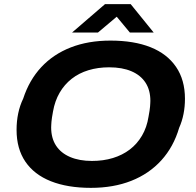

<svg xmlns="http://www.w3.org/2000/svg" viewBox="-20 -895 944 927"><path d="M419 12Q306 12 225.5 -20Q145 -52 102.5 -114.5Q60 -177 60 -268Q60 -310 68 -348Q76 -386 92 -419Q121 -508 179 -570.5Q237 -633 321.5 -666Q406 -699 513 -699Q627 -699 707 -667Q787 -635 830 -572Q873 -509 873 -418Q873 -380 866 -344.5Q859 -309 845 -278Q818 -186 759 -121Q700 -56 614 -22Q528 12 419 12ZM424 -118Q479 -118 525 -132Q571 -146 606.5 -173Q642 -200 665.5 -240Q689 -280 697 -331Q700 -348 702 -360Q704 -372 704.5 -380.5Q705 -389 705.5 -395.5Q706 -402 706 -408Q706 -460 682.5 -496Q659 -532 614.5 -551Q570 -570 507 -570Q453 -570 407 -556Q361 -542 326 -514.5Q291 -487 268 -447.5Q245 -408 236 -357Q233 -340 231 -328Q229 -316 228.5 -307.5Q228 -299 227.5 -292.5Q227 -286 227 -280Q227 -228 250.5 -192Q274 -156 318.5 -137Q363 -118 424 -118ZM328 -738 487 -875H611L722 -738H607L518 -845H580L453 -738Z"/></svg>

Font: Archivo SemiExpanded
Style: Bold Italic
Weight: 700
Width: 6
Italic angle: -10°
Designer: Hector Gatti
Foundry: Omnibus-Type
Version: Version 2.001